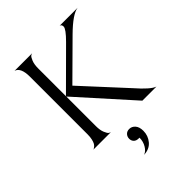

<svg xmlns="http://www.w3.org/2000/svg" viewBox="-261 -815 1185 1185"><g transform="rotate(-45 332.0 -222.0)"><path d="M637 0H514L200 -350V-92Q200 -56 209.5 -33.5Q219 -11 226.5 -6Q234 -1 240 0H86Q89 -1 92.5 -2.5Q96 -4 103 -10Q110 -16 115 -25Q120 -34 124 -51.5Q128 -69 128 -92V-595Q128 -676 86 -688H240Q234 -687 226.5 -682Q219 -677 209.5 -654Q200 -631 200 -595V-353L437 -589Q494 -646 494 -667Q494 -684 480 -688H637Q588 -682 498 -593L274 -371L527 -96Q600 -12 637 0ZM285 244Q308 236 324 209Q340 182 340 149H334Q312 149 301 137.5Q290 126 290 109Q290 91 301.5 78.5Q313 66 333 66Q355 66 371 84Q387 102 387 136Q387 178 360.5 210Q334 242 285 244Z"/></g></svg>

Font: Bellefair
Style: Regular
Weight: 400
Designer: Nick Shinn, Liron Lavi Turkenic
Foundry: Shinntype
Version: Version 1.003;PS 001.003;hotconv 1.0.88;makeotf.lib2.5.64775